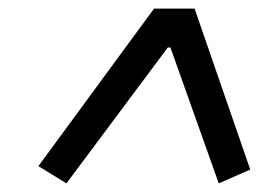

<svg xmlns="http://www.w3.org/2000/svg" viewBox="-20 -718 640 445"><path d="M487 -293 375 -608H369L134 -293L69 -333L337 -698H431L560 -325Z"/></svg>

Font: IBM Plex Sans Text
Style: Italic
Weight: 450
Italic angle: -11°
Designer: Mike Abbink, Paul van der Laan, Pieter van Rosmalen
Foundry: Bold Monday
Version: Version 3.005